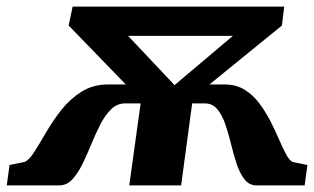

<svg xmlns="http://www.w3.org/2000/svg" viewBox="-96 -563 953 583"><path d="M-75.5 0 -67 -62 -21 -71.5Q-7.5 -77 8.5 -102.2Q24.5 -127.5 44.5 -162Q64.5 -196.5 90.5 -229.5Q116.5 -262.5 151.5 -284.5Q186.5 -306.5 231.5 -306.5H286L112.5 -485.5L124.5 -543H767L760 -485.5L540 -306.5H586.5Q620.5 -306.5 646 -291Q671.5 -275.5 690.8 -250Q710 -224.5 724.8 -195.8Q739.5 -167 751 -140.2Q762.5 -113.5 772.5 -94.8Q782.5 -76 793 -71L837.5 -62L829 0H684Q661 0 646.8 -18Q632.5 -36 623 -64.2Q613.5 -92.5 605.8 -124.5Q598 -156.5 588.5 -184.8Q579 -213 564.2 -231Q549.5 -249 526 -249H487.5L454 0H296.5L331 -249H283.5Q259.5 -249 241.2 -231Q223 -213 208.5 -184.8Q194 -156.5 181 -124.5Q168 -92.5 154 -64.2Q140 -36 123.2 -18Q106.5 0 83.5 0ZM434 -304.5 611 -454H293Z"/></svg>

Font: Merriweather 48pt Black
Style: Italic
Weight: 900
Italic angle: -7.8°
Version: Version 2.101